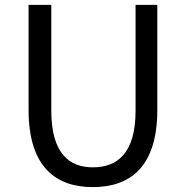

<svg xmlns="http://www.w3.org/2000/svg" viewBox="-20 -753 761 786"><path d="M360 13C510 13 624 -67 624 -303V-733H535V-300C535 -123 458 -68 360 -68C265 -68 190 -123 190 -300V-733H97V-303C97 -67 211 13 360 13Z"/></svg>

Font: Noto Sans T Chinese Regular
Style: Regular
Weight: 400
Designer: Ryoko NISHIZUKA (kana & ideographs); Paul D. Hunt (Latin, Greek & Cyrillic); Wenlong ZHANG (bopomofo); Sandoll Communica
Foundry: Adobe Systems Incorporated
Version: Version 1.000;PS 1;hotconv 1.0.78;makeotf.lib2.5.61930